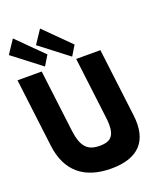

<svg xmlns="http://www.w3.org/2000/svg" viewBox="-223 -1255 1210 1402"><g transform="rotate(-20 382.5 -554.5)"><path d="M616.7 -825H428.7L487.3 -348C504.2 -210 467.1 -170 375.1 -170C283.1 -170 236.2 -210 219.3 -348L160.7 -825H-27.3L38 -293C63.1 -89 187.8 15 397.8 15C607.8 15 707.1 -89 682 -293ZM242.6 -928 196 -851 -23.7 -1020 45.5 -1124ZM453.6 -928 407 -851 187.3 -1020 256.5 -1124Z"/></g></svg>

Font: Hussar
Style: BdOpOblOne
Weight: 700
Foundry: Cannot Into Space Fonts
Version: Version 2.00